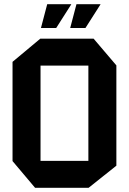

<svg xmlns="http://www.w3.org/2000/svg" viewBox="-20 -899 616 919"><path d="M174 -585V-714H428L537 -586V-585ZM148 0 40 -128V-129H403V0ZM40 -129V-603L173 -714H174V-129ZM403 0V-585H537V-106L404 0ZM316 -765 346 -879H461V-878L389 -765ZM176 -765 206 -879H321V-878L249 -765Z"/></svg>

Font: Foldit SemiBold
Style: Regular
Weight: 600
Version: Version 1.003